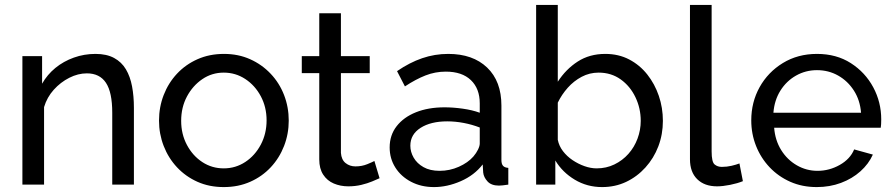

<svg xmlns="http://www.w3.org/2000/svg" viewBox="-20 -750 3627 780"><path d="M524 0H436V-292Q436 -375 410.5 -413.5Q385 -452 333 -452Q297 -452 261.5 -434Q226 -416 198.5 -385.5Q171 -355 159 -315V0H71V-522H151V-410Q172 -447 205 -474Q238 -501 280 -516Q322 -531 368 -531Q413 -531 443.5 -514.5Q474 -498 491.5 -468.5Q509 -439 516.5 -399Q524 -359 524 -312Z M626 -260Q626 -315 645 -364Q664 -413 699 -450.5Q734 -488 782.5 -509.5Q831 -531 890 -531Q948 -531 996 -509.5Q1044 -488 1079.5 -450.5Q1115 -413 1134 -364Q1153 -315 1153 -260Q1153 -206 1134 -157Q1115 -108 1080 -70.5Q1045 -33 996.5 -11.5Q948 10 889 10Q830 10 782 -11.5Q734 -33 699 -70.5Q664 -108 645 -157Q626 -206 626 -260ZM889 -66Q937 -66 976.5 -92Q1016 -118 1039.5 -162.5Q1063 -207 1063 -261Q1063 -315 1039.5 -359Q1016 -403 976.5 -429Q937 -455 889 -455Q841 -455 802 -428.5Q763 -402 739.5 -358Q716 -314 716 -259Q716 -205 739.5 -161Q763 -117 802 -91.5Q841 -66 889 -66Z M1522 -26Q1511 -21 1492 -13Q1473 -5 1448 1Q1423 7 1395 7Q1363 7 1336 -4.5Q1309 -16 1293 -40.5Q1277 -65 1277 -102V-453H1206V-522H1277V-696H1365V-522H1482V-453H1365V-129Q1367 -101 1384 -87.5Q1401 -74 1424 -74Q1450 -74 1472 -83Q1494 -92 1501 -96Z M1786 -314Q1821 -314 1860 -308.5Q1899 -303 1929 -292V-330Q1929 -390 1893 -424.5Q1857 -459 1791 -459Q1748 -459 1708.5 -443.5Q1669 -428 1625 -399L1593 -461Q1644 -496 1695 -513.5Q1746 -531 1801 -531Q1901 -531 1959 -475.5Q2017 -420 2017 -321V-100Q2017 -84 2023.5 -76.5Q2030 -69 2045 -68V0Q2032 2 2022.5 3Q2013 4 2007 4Q1976 4 1960.5 -13Q1945 -30 1943 -49L1941 -82Q1907 -38 1852 -14Q1797 10 1743 10Q1691 10 1650 -11.5Q1609 -33 1586 -69.5Q1563 -106 1563 -151Q1563 -201 1591.5 -237.5Q1620 -274 1670 -294Q1720 -314 1786 -314ZM1929 -167V-232Q1898 -244 1864 -250.5Q1830 -257 1797 -257Q1730 -257 1688.5 -230.5Q1647 -204 1647 -158Q1647 -133 1660.5 -109.5Q1674 -86 1700.5 -71Q1727 -56 1766 -56Q1807 -56 1844 -72.5Q1881 -89 1903 -114Q1915 -128 1922 -142.5Q1929 -157 1929 -167Z M2236 -98V0H2158V-730H2246V-418Q2279 -469 2327 -500Q2375 -531 2439 -531Q2493 -531 2536 -508.5Q2579 -486 2609.5 -447.5Q2640 -409 2656.5 -360.5Q2673 -312 2673 -259Q2673 -204 2654.5 -155.5Q2636 -107 2602 -69.5Q2568 -32 2523.5 -11Q2479 10 2426 10Q2365 10 2315 -20Q2265 -50 2236 -98ZM2583 -259Q2583 -310 2561.5 -355Q2540 -400 2501.5 -427.5Q2463 -455 2412 -455Q2375 -455 2343 -438Q2311 -421 2286.5 -393.5Q2262 -366 2246 -333V-182Q2251 -157 2267 -136Q2283 -115 2306 -99.5Q2329 -84 2354.5 -75Q2380 -66 2404 -66Q2443 -66 2476 -82Q2509 -98 2533 -125Q2557 -152 2570 -187Q2583 -222 2583 -259Z M2783 -730H2871V-135Q2871 -92 2883 -82Q2895 -72 2912 -72Q2933 -72 2952 -76.5Q2971 -81 2984 -86L2998 -14Q2976 -5 2946 1Q2916 7 2893 7Q2842 7 2812.5 -22Q2783 -51 2783 -103Z M3032 -261Q3032 -335 3066 -396Q3100 -457 3160.5 -494Q3221 -531 3299 -531Q3378 -531 3436.5 -493.5Q3495 -456 3527.5 -395.5Q3560 -335 3560 -265Q3560 -255 3559.5 -245.5Q3559 -236 3558 -231H3125Q3129 -180 3153.5 -140.5Q3178 -101 3217 -78.5Q3256 -56 3301 -56Q3349 -56 3391.5 -80Q3434 -104 3450 -143L3526 -122Q3509 -84 3475.5 -54Q3442 -24 3396.5 -7Q3351 10 3298 10Q3239 10 3190.5 -11.5Q3142 -33 3106.5 -70.5Q3071 -108 3051.5 -157Q3032 -206 3032 -261ZM3478 -292Q3474 -343 3449 -382Q3424 -421 3385 -443Q3346 -465 3299 -465Q3253 -465 3214 -443Q3175 -421 3150.5 -382Q3126 -343 3122 -292Z"/></svg>

Font: YasnoRaleway Medium
Style: Regular
Weight: 500
Designer: Matt McInerney, Pablo Impallari, Rodrigo Fuenzalida
Foundry: Matt McInerney, Pablo Impallari, Rodrigo Fuenzalida
Version: Version 4.026